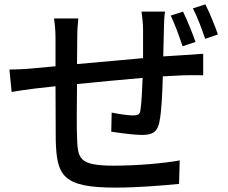

<svg xmlns="http://www.w3.org/2000/svg" viewBox="-20 -814 1040 875"><path d="M814 -761 758 -743C777 -704 798 -646 812 -603L871 -623C857 -663 833 -723 814 -761ZM916 -794 859 -776C879 -738 900 -682 915 -637L973 -657C960 -696 935 -756 916 -794ZM23 -497 33 -395C60 -400 111 -407 143 -411L233 -421L234 -179C238 -13 264 41 507 41C606 41 728 31 796 24L799 -83C730 -70 605 -59 501 -59C338 -59 334 -90 331 -193C329 -234 330 -333 331 -431C424 -440 533 -451 630 -459C628 -401 625 -344 620 -313C618 -292 608 -288 585 -288C564 -288 522 -294 489 -301L487 -214C517 -209 591 -199 626 -199C675 -199 698 -212 707 -261C716 -305 720 -391 722 -466L819 -471C845 -471 889 -472 906 -471V-569C880 -567 846 -565 820 -563L724 -557L727 -683C727 -706 729 -745 732 -761H625C628 -743 632 -702 632 -679V-549L331 -522L332 -640C332 -675 334 -703 337 -730H226C231 -698 233 -670 233 -635V-512L136 -503C94 -499 52 -497 23 -497Z"/></svg>

Font: Noto Sans CJK HK Medium
Style: Regular
Weight: 500
Designer: Ryoko NISHIZUKA 西塚涼子 (kana, bopomofo & ideographs); Paul D. Hunt (Latin, Greek & Cyrillic); Sandoll Communications 산돌커뮤니
Foundry: Adobe
Version: Version 2.004;hotconv 1.0.118;makeotfexe 2.5.65603